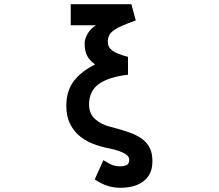

<svg xmlns="http://www.w3.org/2000/svg" viewBox="-20 -698 1040 912"><path d="M704 67Q704 103 691.5 127Q679 151 657.5 166Q636 181 608.5 187.5Q581 194 551 194Q487 194 430 154L471 63Q486 72 497 78Q508 84 517 87Q526 90 534 91Q542 92 551 92Q567 92 580.5 86.5Q594 81 594 60Q594 54 590 47Q586 40 575 33Q564 26 544.5 19Q525 12 494 6Q454 -2 418 -16.5Q382 -31 354.5 -55Q327 -79 311 -113.5Q295 -148 295 -195Q295 -267 331 -313.5Q367 -360 432 -392Q408 -408 395 -431Q382 -454 382 -492Q382 -513 396 -537.5Q410 -562 436 -578H316V-678H604L625 -601Q586 -587 560.5 -576Q535 -565 519.5 -553.5Q504 -542 498 -529Q492 -516 492 -500Q492 -474 513 -458Q534 -442 588 -428V-343Q499 -333 451 -300Q403 -267 403 -201Q403 -158 432 -132Q461 -106 507 -95Q558 -82 595.5 -68.5Q633 -55 657 -36.5Q681 -18 692.5 7Q704 32 704 67Z"/></svg>

Font: NanumGothicCoding
Style: Bold
Weight: 700
Monospace: yes
Designer: Kwon Bruce; Nicolas Noh; Sung-woo Choi; Go-un Cha; Soo-hyun Park;
Foundry: NHN Corporation
Version: Version 2.000;PS 1;hotconv 1.0.49;makeotf.lib2.0.14853